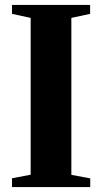

<svg xmlns="http://www.w3.org/2000/svg" viewBox="-20 -763 417 783"><path d="M105 -50.5V-690L29 -706.5V-743H347.5V-706.5L271 -690V-50L348 -35.5V0H29V-36Z"/></svg>

Font: Merriweather 96pt ExtraBold
Style: Regular
Weight: 800
Version: Version 2.100